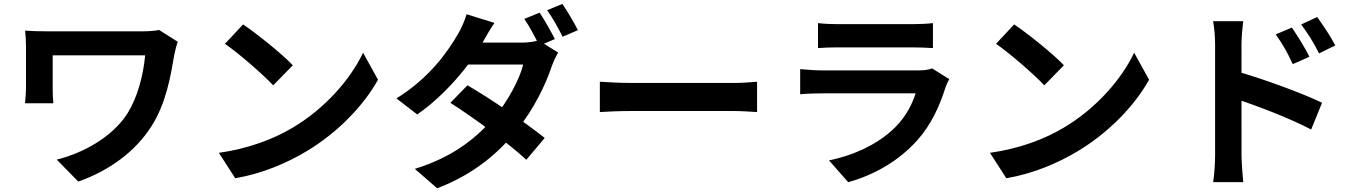

<svg xmlns="http://www.w3.org/2000/svg" viewBox="-20 -887 7040 996"><path d="M902.3 -670.2 805.5 -731.5C778.8 -726.1 744.5 -724.4 710.5 -724.4C639.7 -724.4 272.8 -724.4 232.5 -724.4C186.3 -724.4 141.7 -725.9 110.3 -727.9C113.1 -701.6 114.9 -671.2 114.9 -644.4C114.9 -597.8 114.9 -473.2 114.9 -433.1C114.9 -406.5 112.5 -381.7 109.8 -351.2H256.9C253.5 -382.4 253.3 -418.3 253.3 -433.1C253.3 -473.2 253.3 -569.1 253.3 -600C324.5 -600 669.7 -600 733 -600C723 -492 692.3 -380.8 641.8 -299.6C563 -174.9 408.6 -92.2 274.4 -58.9L386 54.8C546.2 -1 682.4 -101.1 765.3 -231.6C843.2 -353 866.1 -498.2 884.1 -602.9C886.7 -616.7 896.1 -655.1 902.3 -670.2Z M1241.1 -760.4 1147 -659.8C1219.9 -609.3 1345.2 -500.1 1397.3 -444.3L1499.1 -548.5C1440.9 -609.4 1310.7 -713.4 1241.1 -760.4ZM1115.5 -94.2 1200.3 37.7C1341 13.7 1469.7 -41.8 1571 -102.9C1732.3 -199.8 1865.1 -337.7 1940.9 -473.3L1863.4 -613.5C1799.7 -478.9 1669.5 -326.3 1498.8 -225C1401.9 -167.1 1272.4 -116.4 1115.5 -94.2Z M2779.1 -821.4 2699.8 -788.9C2726.8 -750.4 2757.6 -690.9 2778.1 -650.1L2858.4 -684.4C2839.5 -721.4 2804.1 -784.9 2779.1 -821.4ZM2897.2 -866.6 2818.2 -834.1C2845.6 -796.3 2877.9 -738.2 2898.5 -696.3L2978 -730.6C2960.3 -765.7 2923.5 -829 2897.2 -866.6ZM2404.9 -444.5 2316.3 -353.5C2433.2 -279.8 2622.7 -140.2 2710.3 -58.1L2805.6 -171.3C2713.1 -245.8 2528 -373.5 2404.9 -444.5ZM2875.4 -614.5 2773.7 -677.6C2751.2 -670.2 2717.6 -665.9 2686.8 -665.9H2402.1L2356 -552.4H2694.2C2675 -474.8 2613.4 -360 2545.9 -280.8C2460.2 -180.8 2340.8 -75.4 2131.8 -11L2247.7 89.7C2438.8 17 2567.1 -94.4 2661.1 -211.3C2750.5 -322.7 2811.6 -450.4 2842.1 -542.9C2851.2 -567.8 2864.2 -595.4 2875.4 -614.5ZM2544.9 -768.3 2400.3 -813.2C2391 -779.1 2369.9 -733 2354.7 -708.8C2304.2 -622.1 2211.4 -484.9 2036.4 -376.5L2144.3 -293.3C2287.6 -392.5 2415.8 -545.6 2483.4 -666.5C2495.3 -687.9 2520.9 -733.3 2544.9 -768.3Z M3091.7 -463.1V-305.7C3129.2 -308.5 3196.3 -311.1 3252.6 -311.1C3370.2 -311.1 3699.6 -311.1 3790 -311.1C3832.3 -311.1 3883.3 -306.7 3907.3 -305.7V-463.1C3880.7 -461.1 3836.5 -456.7 3789.8 -456.7C3700.4 -456.7 3370.5 -456.7 3252.6 -456.7C3201 -456.7 3128.2 -460.3 3091.7 -463.1Z M4223.4 -767.2V-637.6C4252.3 -640.2 4294.6 -641.2 4327.3 -641.2C4386.8 -641.2 4654.3 -641.2 4709.8 -641.2C4746.2 -641.2 4793.2 -639.6 4819.6 -637.6V-767.2C4792.4 -763.5 4743.3 -761.7 4711.5 -761.7C4653.9 -761.7 4390.2 -761.7 4327.3 -761.7C4293.4 -761.7 4250.7 -763.5 4223.4 -767.2ZM4904.3 -476.6 4815.3 -532.2C4801.1 -525.9 4774.1 -521.7 4741.6 -521.7C4673.3 -521.7 4315.8 -521.7 4247.4 -521.7C4215.8 -521.7 4173.4 -524.5 4130.9 -528.3V-398.3C4172.6 -401.8 4222.8 -402.8 4247.4 -402.8C4336.9 -402.8 4679.3 -402.8 4729.7 -402.8C4712.2 -347.1 4680.6 -284.6 4627.4 -230.3C4550.6 -151.9 4431.3 -86.4 4280.6 -54.9L4380.2 58.3C4508 22 4636.5 -46 4737.4 -158.3C4811.7 -240.8 4854.8 -338.4 4885.3 -435.2C4888.7 -445.7 4897.4 -463.6 4904.3 -476.6Z M5241.1 -760.4 5147 -659.8C5219.9 -609.3 5345.2 -500.1 5397.3 -444.3L5499.1 -548.5C5440.9 -609.4 5310.7 -713.4 5241.1 -760.4ZM5115.5 -94.2 5200.3 37.7C5341 13.7 5469.7 -41.8 5571 -102.9C5732.3 -199.8 5865.1 -337.7 5940.9 -473.3L5863.4 -613.5C5799.7 -478.9 5669.5 -326.3 5498.8 -225C5401.9 -167.1 5272.4 -116.4 5115.5 -94.2Z M6681.7 -744.1 6597.8 -708.5C6634.6 -657 6656.8 -617.5 6686.2 -554.4L6772.7 -592.6C6750.3 -638.5 6709.9 -702.2 6681.7 -744.1ZM6812.8 -798.7 6729.8 -760C6766.8 -710.1 6790.7 -673 6822.6 -610L6906.8 -651.3C6884.1 -696.2 6842 -758.6 6812.8 -798.7ZM6283.3 -81.5C6283.3 -41.8 6279.4 18.8 6273.3 57.9H6429.6C6425.1 17.3 6420.4 -52.7 6420.4 -81.5C6420.4 -155.5 6420.2 -545.7 6420.2 -656.2C6420.2 -697.8 6425.3 -741.6 6429.1 -777H6272.9C6280 -741.4 6283.3 -692 6283.3 -656.2C6283.3 -571.7 6283.3 -157.8 6283.3 -81.5ZM6390.8 -518V-374.2C6499.8 -338.6 6668.1 -274.6 6781.6 -215.3L6838.2 -353.9C6739.4 -402.4 6524.1 -481.1 6390.8 -518Z"/></svg>

Font: Source Han Sans JP VF
Style: Regular
Weight: 250
Designer: Ryoko NISHIZUKA 西塚涼子 (kana, bopomofo & ideographs); Paul D. Hunt (Latin, Greek & Cyrillic); Sandoll Communications 산돌커뮤니
Foundry: Adobe
Version: Version 2.004;hotconv 1.0.118;makeotfexe 2.5.65603